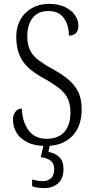

<svg xmlns="http://www.w3.org/2000/svg" viewBox="-20 -744 483 992"><path d="M217 10Q159 10 121 -9Q83 -28 65 -59Q47 -90 47 -126Q47 -149 59 -166Q71 -183 93 -183Q95 -116 127 -71.5Q159 -27 221 -27Q281 -27 312.5 -62.5Q344 -98 344 -163Q344 -206 329.5 -235.5Q315 -265 285 -288.5Q255 -312 207 -339Q160 -364 128.5 -392.5Q97 -421 80.5 -460Q64 -499 64 -554Q64 -604 85.5 -642.5Q107 -681 145.5 -702.5Q184 -724 234 -724Q282 -724 316 -707.5Q350 -691 367.5 -665.5Q385 -640 385 -613Q385 -585 372 -572.5Q359 -560 336 -560Q336 -614 310 -650.5Q284 -687 230 -687Q176 -687 148.5 -651Q121 -615 121 -558Q121 -517 133.5 -488.5Q146 -460 174 -437.5Q202 -415 247 -390Q293 -365 328 -337.5Q363 -310 382.5 -272.5Q402 -235 402 -180Q402 -90 352.5 -40Q303 10 217 10ZM206 228Q193 228 177 226Q161 224 146 218V183Q178 192 199 192Q227 192 243.5 177Q260 162 260 130Q260 100 241.5 86Q223 72 191 68L208 -9H241L230 41Q263 46 285.5 67Q308 88 308 129Q308 178 280.5 203Q253 228 206 228Z"/></svg>

Font: Noto Serif Tamil Condensed Light
Style: Italic
Weight: 300
Width: 3
Italic angle: -12°
Designer: Indian Type Foundry, Tom Grace, and the Monotype Design Team
Foundry: Monotype Imaging Inc.
Version: Version 2.003; ttfautohint (v1.8.4.7-5d5b)